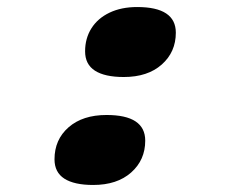

<svg xmlns="http://www.w3.org/2000/svg" viewBox="-20 -511 654 546"><path d="M332 -292Q278 -292 250 -310Q222 -328 222 -365Q222 -402 240 -430.5Q258 -459 291.5 -475Q325 -491 370 -491Q480 -491 480 -418Q480 -363 440 -327.5Q400 -292 332 -292ZM245 15Q191 15 163 -3Q135 -21 135 -58Q135 -114 175 -149Q215 -184 283 -184Q393 -184 393 -111Q393 -56 353 -20.5Q313 15 245 15Z"/></svg>

Font: Intel One Mono Light
Style: Italic
Weight: 300
Italic angle: -16°
Monospace: yes
Designer: Fred Shallcrass
Foundry: Frere-Jones Type LLC
Version: Version 1.004